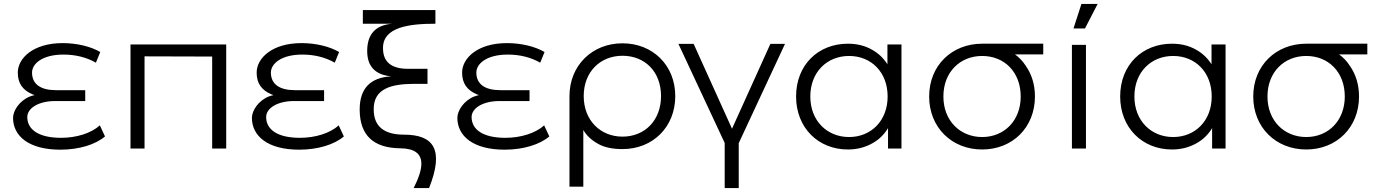

<svg xmlns="http://www.w3.org/2000/svg" viewBox="-20 -751 6981 971"><path d="M485 -117C441 -77 366 -54 289 -54C172 -54 118 -98 118 -159C118 -204 175 -240 259 -240H411V-295H263C186 -295 142 -325 142 -384C142 -428 193 -475 301 -475C360 -475 416 -462 465 -434L487 -488C439 -516 369 -533 297 -533C147 -533 70 -456 70 -384C70 -329 95 -296 142 -275C146 -274 150 -272 155 -270C147 -268 139 -266 131 -263C79 -242 46 -192 46 -155C46 -63 126 6 285 6C380 6 463 -20 511 -61Z M1124 0V-526H640V0H711V-466L1053 -465V0Z M1693 -117C1649 -77 1574 -54 1497 -54C1380 -54 1326 -98 1326 -159C1326 -204 1383 -240 1467 -240H1619V-295H1471C1394 -295 1350 -325 1350 -384C1350 -428 1401 -475 1509 -475C1568 -475 1624 -462 1673 -434L1695 -488C1647 -516 1577 -533 1505 -533C1355 -533 1278 -456 1278 -384C1278 -329 1303 -296 1350 -275C1354 -274 1358 -272 1363 -270C1355 -268 1347 -266 1339 -263C1287 -242 1254 -192 1254 -155C1254 -63 1334 6 1493 6C1588 6 1671 -20 1719 -61Z M2043 -403C1959 -403 1917 -438 1917 -507V-509C1917 -614 2049 -631 2182 -631V-700H1815V-631H1963C1879 -624 1837 -578 1837 -493C1837 -415 1878 -372 1959 -365C1852 -359 1799 -303 1799 -197V-195C1800 -66 1869 -2 2006 -1C2076 0 2111 26 2111 77C2111 108 2098 149 2072 200H2150C2227 6 2174 -70 2023 -70C1922 -70 1871 -112 1870 -195C1867 -306 1964 -326 2072 -327H2142V-403Z M2732 -117C2688 -77 2613 -54 2536 -54C2419 -54 2365 -98 2365 -159C2365 -204 2422 -240 2506 -240H2658V-295H2510C2433 -295 2389 -325 2389 -384C2389 -428 2440 -475 2548 -475C2607 -475 2663 -462 2712 -434L2734 -488C2686 -516 2616 -533 2544 -533C2394 -533 2317 -456 2317 -384C2317 -329 2342 -296 2389 -275C2393 -274 2397 -272 2402 -270C2394 -268 2386 -266 2378 -263C2326 -242 2293 -192 2293 -155C2293 -63 2373 6 2532 6C2627 6 2710 -20 2758 -61Z M3128 3C3282 3 3395 -109 3395 -265C3395 -420 3282 -532 3128 -532C2975 -532 2860 -420 2860 -265V193H2930V-94C2945 -67 2970 -43 3004 -24C3035 -6 3077 3 3128 3ZM3128 -60C3017 -60 2932 -142 2932 -265C2932 -389 3017 -469 3128 -469C3241 -469 3323 -389 3323 -265C3323 -142 3241 -60 3128 -60Z M3716 200V-27L3950 -529H3876L3682 -100L3488 -529H3411L3645 -28V200Z M4268 5C4315 5 4356 -6 4393 -27C4425 -45 4451 -70 4471 -103V0H4539V-526H4468V-426C4448 -457 4422 -482 4391 -499C4355 -520 4314 -530 4268 -530C4118 -530 4006 -423 4006 -263C4006 -105 4118 5 4268 5ZM4274 -58C4163 -58 4078 -140 4078 -263C4078 -387 4163 -468 4274 -468C4385 -468 4469 -387 4469 -263C4469 -140 4385 -58 4274 -58Z M4947 5C5101 5 5214 -107 5214 -263C5214 -323 5198 -375 5167 -419C5152 -442 5134 -461 5113 -476H5256V-530H5049H5048H5041H5040H5039H5038H5011H5010H5004H5003H5002H5001H4972H4970H4963H4962H4960H4958H4947C4794 -530 4679 -420 4679 -263C4679 -107 4793 5 4947 5ZM4947 -58C4836 -58 4751 -140 4751 -263C4751 -387 4836 -468 4947 -468C5059 -468 5142 -387 5142 -263C5142 -140 5058 -58 4947 -58Z M5472 0V-524H5401V0ZM5467 -607 5531 -731H5449L5409 -607Z M5907 5C5954 5 5995 -6 6032 -27C6064 -45 6090 -70 6110 -103V0H6178V-526H6107V-426C6087 -457 6061 -482 6030 -499C5994 -520 5953 -530 5907 -530C5757 -530 5645 -423 5645 -263C5645 -105 5757 5 5907 5ZM5913 -58C5802 -58 5717 -140 5717 -263C5717 -387 5802 -468 5913 -468C6024 -468 6108 -387 6108 -263C6108 -140 6024 -58 5913 -58Z M6586 5C6740 5 6853 -107 6853 -263C6853 -323 6837 -375 6806 -419C6791 -442 6773 -461 6752 -476H6895V-530H6688H6687H6680H6679H6678H6677H6650H6649H6643H6642H6641H6640H6611H6609H6602H6601H6599H6597H6586C6433 -530 6318 -420 6318 -263C6318 -107 6432 5 6586 5ZM6586 -58C6475 -58 6390 -140 6390 -263C6390 -387 6475 -468 6586 -468C6698 -468 6781 -387 6781 -263C6781 -140 6697 -58 6586 -58Z"/></svg>

Font: Montserrat Z
Style: Regular
Weight: 400
Designer: Julieta Ulanovsky
Foundry: Julieta Ulanovsky
Version: Version 8.000